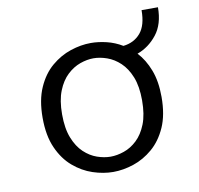

<svg xmlns="http://www.w3.org/2000/svg" viewBox="-72 -681 794 767"><g transform="rotate(-10 325.0 -297.5)"><path d="M327.5 11Q287.5 11 245.2 -3Q203 -17 167 -47.8Q131 -78.5 108.8 -128.5Q86.5 -178.5 86.5 -251Q86.5 -323 108.8 -373Q131 -423 167 -453.5Q203 -484 245.2 -498Q287.5 -512 327.5 -512Q358.5 -512 391.5 -504Q424.5 -496 454.5 -478Q498.5 -483 524.5 -513.8Q550.5 -544.5 550.5 -606H617Q617 -537.5 584.2 -496Q551.5 -454.5 504.5 -437.5Q533.5 -406.5 551.2 -360.5Q569 -314.5 569 -251Q569 -178.5 546.8 -128.5Q524.5 -78.5 488.5 -47.8Q452.5 -17 410.2 -3Q368 11 327.5 11ZM327.5 -51Q353.5 -51 382 -60.8Q410.5 -70.5 435 -93.5Q459.5 -116.5 474.8 -155Q490 -193.5 490 -251Q490 -307.5 474.8 -345.8Q459.5 -384 435 -407Q410.5 -430 382 -440Q353.5 -450 327.5 -450Q301.5 -450 273.2 -440Q245 -430 220.5 -407Q196 -384 180.8 -345.8Q165.5 -307.5 165.5 -251Q165.5 -193.5 180.8 -155Q196 -116.5 220.5 -93.5Q245 -70.5 273.2 -60.8Q301.5 -51 327.5 -51Z"/></g></svg>

Font: Trispace Light
Style: Regular
Weight: 300
Designer: Tyler Finck
Foundry: Etcetera Type Company
Version: Version 1.210; ttfautohint (v1.8.3)